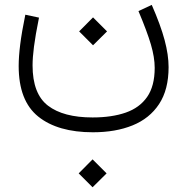

<svg xmlns="http://www.w3.org/2000/svg" viewBox="-20 -332 782 803"><path d="M309.1 393.1 367.2 334.5 425.8 393.1 367.2 451.2ZM311 -200.7 369.1 -259.3 427.7 -200.7 369.1 -142.6ZM559.1 -285.6 614.7 -311.5Q651.9 -226.6 668.5 -164.3Q685.1 -102.1 685.1 -51.3Q685.1 43 645.3 103.3Q605.5 163.6 534.4 192.4Q463.4 221.2 368.7 221.2Q221.7 221.2 139.9 155.5Q58.1 89.8 58.1 -56.2Q58.1 -94.7 64.5 -145.8Q70.8 -196.8 85.9 -270.5L143.1 -258.3Q127.9 -183.1 122.1 -137Q116.2 -90.8 116.2 -58.6Q116.2 60.5 180.7 109.9Q245.1 159.2 367.2 159.2Q447.8 159.2 505.9 138.9Q564 118.7 595.5 73.2Q627 27.8 627 -48.3Q627 -91.8 611.1 -146Q595.2 -200.2 559.1 -285.6Z"/></svg>

Font: Estedad-FD Light
Style: Regular
Weight: 300
Designer: Amin Abedi
Version: Version 7.3